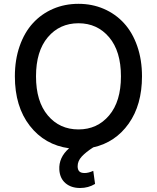

<svg xmlns="http://www.w3.org/2000/svg" viewBox="-20 -757 808 989"><path d="M711.4 -363.8Q711.4 -216.8 642.8 -120.1Q574.2 -23.4 460.4 2Q422.4 26.4 401.1 49.3Q379.9 72.3 379.9 99.6Q379.9 116.7 388.2 125.5Q396.5 134.3 416 134.3Q435.5 134.3 460.4 123L469.7 190.4Q435.1 211.4 392.6 211.4Q346.7 211.4 317.6 186.8Q288.6 162.1 285.6 117.7Q281.7 54.2 335.9 6.8Q210.4 -10.3 133.5 -109.1Q56.6 -208 56.6 -363.8Q56.6 -449.2 81.3 -519.8Q106 -590.3 149.7 -637.9Q193.4 -685.5 253.4 -711.4Q313.5 -737.3 384.3 -737.3Q454.6 -737.3 514.6 -711.4Q574.7 -685.5 618.4 -637.9Q662.1 -590.3 686.8 -519.8Q711.4 -449.2 711.4 -363.8ZM384.3 -637.2Q287.1 -637.2 226.3 -565.2Q165.5 -493.2 165.5 -363.8Q165.5 -234.4 226.3 -162.4Q287.1 -90.3 384.3 -90.3Q481 -90.3 542 -162.4Q603 -234.4 603 -363.8Q603 -493.2 542 -565.2Q481 -637.2 384.3 -637.2Z"/></svg>

Font: Karasuma Gothic
Style: Regular
Weight: 500
Designer: Rasmus Andersson / Ryoko Nishizuka
Foundry: Genbu
Version: Version 1.00